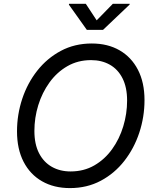

<svg xmlns="http://www.w3.org/2000/svg" viewBox="-20 -962 805 992"><path d="M341.3 9.8Q258.8 9.8 197.3 -25.4Q135.7 -60.5 101.8 -126.2Q67.9 -191.9 67.9 -283.2Q67.9 -369.6 94.7 -450.9Q121.6 -532.2 172.4 -596.7Q223.1 -661.1 294.4 -699.2Q365.7 -737.3 454.1 -737.3Q536.6 -737.3 597.7 -702.1Q658.7 -667 692.6 -601.6Q726.6 -536.1 726.6 -444.8Q726.6 -357.9 699.7 -276.6Q672.9 -195.3 622.3 -130.6Q571.8 -65.9 500.7 -28.1Q429.7 9.8 341.3 9.8ZM344.7 -76.2Q413.1 -76.2 467.3 -107.4Q521.5 -138.7 559.3 -191.4Q597.2 -244.1 616.9 -309.3Q636.7 -374.5 636.7 -442.4Q636.7 -510.7 613 -557.4Q589.4 -604 547.4 -627.7Q505.4 -651.4 450.7 -651.4Q382.3 -651.4 328.1 -620.1Q273.9 -588.9 235.8 -536.1Q197.8 -483.4 177.7 -418.5Q157.7 -353.5 157.7 -285.6Q157.7 -217.3 181.6 -170.7Q205.6 -124 247.8 -100.1Q290 -76.2 344.7 -76.2ZM423.3 -942.4 479.5 -856.9 563 -942.4H650.4L649.4 -938L512.2 -807.6H428.7L335.9 -938L336.9 -942.4Z"/></svg>

Font: Adwaita Sans
Style: Italic
Weight: 400
Italic angle: -9.39999°
Designer: Rasmus Andersson
Foundry: rsms
Version: Version 4.001;git-9221beed3